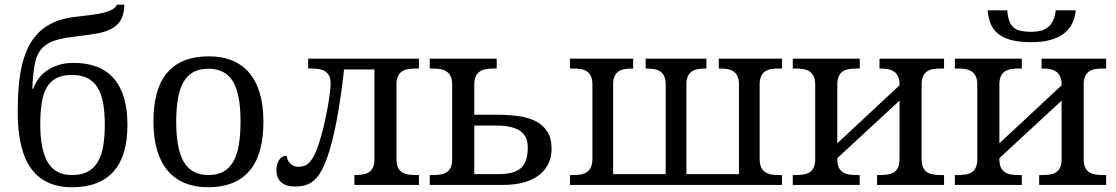

<svg xmlns="http://www.w3.org/2000/svg" viewBox="-20 -785 4738 815"><path d="M55.2 -310.1Q55.2 -365.2 59.1 -414.8Q63 -464.4 73 -507.1Q83 -549.8 100.3 -585.2Q117.7 -620.6 144.3 -647Q170.9 -673.3 208.3 -690.2Q245.6 -707 295.9 -712.9Q329.1 -717.3 359.4 -720.7Q389.6 -724.1 413.6 -729.5Q437.5 -734.9 453.9 -743.2Q470.2 -751.5 476.1 -765.1H507.8Q506.8 -723.6 492.4 -699.5Q478 -675.3 450.9 -661.6Q423.8 -647.9 384 -641.6Q344.2 -635.3 292 -628.9Q236.3 -622.6 203.1 -609.6Q169.9 -596.7 151.6 -572Q133.3 -547.4 126.5 -507.8Q119.6 -468.3 117.2 -408.2H121.1Q128.9 -431.2 143.8 -451.2Q158.7 -471.2 180.4 -486.1Q202.1 -501 230 -509.5Q257.8 -518.1 292 -518.1Q405.8 -518.1 463.4 -451.4Q521 -384.8 521 -254.9Q521 -190.9 506.8 -141.6Q492.7 -92.3 463.4 -58.6Q434.1 -24.9 389.6 -7.6Q345.2 9.8 285.2 9.8Q170.9 9.8 113 -68.4Q55.2 -146.5 55.2 -310.1ZM424.8 -254.9Q424.8 -307.6 417.7 -347.2Q410.6 -386.7 394.3 -413.3Q377.9 -439.9 351.3 -453.4Q324.7 -466.8 285.2 -466.8Q245.6 -466.8 219.5 -453.4Q193.4 -439.9 178.2 -413.3Q163.1 -386.7 157 -347.2Q150.9 -307.6 150.9 -254.9Q150.9 -150.9 182.6 -96.4Q214.4 -42 285.2 -42Q324.7 -42 351.3 -55.7Q377.9 -69.3 394.3 -96.4Q410.6 -123.5 417.7 -163.3Q424.8 -203.1 424.8 -254.9Z M1098.1 -269Q1098.1 -127.9 1038.3 -59.1Q978.5 9.8 863.3 9.8Q809.1 9.8 766.1 -7.3Q723.1 -24.4 693.1 -59.1Q663.1 -93.8 647.2 -146.2Q631.3 -198.7 631.3 -269Q631.3 -409.2 690.7 -477.5Q750 -545.9 866.2 -545.9Q920.4 -545.9 963.4 -529.1Q1006.3 -512.2 1036.4 -477.8Q1066.4 -443.4 1082.3 -391.4Q1098.1 -339.4 1098.1 -269ZM728 -269Q728 -213.4 735.4 -170.9Q742.7 -128.4 759 -99.9Q775.4 -71.3 801.5 -56.6Q827.6 -42 865.2 -42Q902.8 -42 928.7 -56.6Q954.6 -71.3 970.7 -99.9Q986.8 -128.4 993.9 -170.9Q1001 -213.4 1001 -269Q1001 -324.7 993.7 -366.7Q986.3 -408.7 970.2 -436.8Q954.1 -464.8 928 -479Q901.9 -493.2 864.3 -493.2Q826.7 -493.2 800.8 -479Q774.9 -464.8 758.8 -436.8Q742.7 -408.7 735.4 -366.7Q728 -324.7 728 -269Z M1383.3 -432.1Q1383.3 -452.1 1376.7 -464.1Q1370.1 -476.1 1358.9 -482.9Q1347.7 -489.7 1332.8 -491.9Q1317.9 -494.1 1301.3 -494.1H1288.1V-536.1H1758.3V-494.1H1745.1Q1728.5 -494.1 1713.6 -491.9Q1698.7 -489.7 1687.5 -482.7Q1676.3 -475.6 1669.7 -462.2Q1663.1 -448.7 1663.1 -426.8V-108.9Q1663.1 -86.9 1669.7 -73.5Q1676.3 -60.1 1687.5 -53.2Q1698.7 -46.4 1713.6 -44.2Q1728.5 -42 1745.1 -42H1758.3V0H1484.4V-42H1487.3Q1503.9 -42 1518.8 -44.2Q1533.7 -46.4 1544.9 -53.2Q1556.2 -60.1 1562.7 -73.5Q1569.3 -86.9 1569.3 -108.9V-490.2H1440.4Q1435.5 -444.3 1429.2 -398.7Q1422.9 -353 1415.5 -310.1Q1408.2 -267.1 1399.7 -227.8Q1391.1 -188.5 1381.3 -154.8Q1367.7 -109.4 1353.5 -78.4Q1339.4 -47.4 1322 -28.3Q1304.7 -9.3 1283 -1.2Q1261.2 6.8 1233.4 6.8Q1193.4 6.8 1173.3 -11.5Q1153.3 -29.8 1153.3 -63Q1153.3 -88.9 1165 -106.4Q1176.8 -124 1197.3 -124Q1197.3 -117.2 1200.2 -109.1Q1203.1 -101.1 1209.2 -94Q1215.3 -86.9 1224.6 -82Q1233.9 -77.1 1246.1 -77.1Q1260.3 -77.1 1272.7 -81.3Q1285.2 -85.4 1297.4 -100.1Q1309.6 -114.7 1321.5 -142.6Q1333.5 -170.4 1346.2 -217.8Q1352.1 -238.3 1358.4 -267.3Q1364.7 -296.4 1370.4 -326.7Q1376 -356.9 1379.6 -385Q1383.3 -413.1 1383.3 -432.1Z M2088.4 -536.1V-494.1H2075.2Q2058.6 -494.1 2043.7 -491.7Q2028.8 -489.3 2017.6 -481.9Q2006.3 -474.6 1999.8 -461.2Q1993.2 -447.8 1993.2 -425.8V-297.9H2090.3Q2136.7 -297.9 2178.5 -292.5Q2220.2 -287.1 2252 -271.5Q2283.7 -255.9 2302.5 -227.5Q2321.3 -199.2 2321.3 -152.8Q2321.3 -120.1 2308.6 -92Q2295.9 -64 2270.3 -43.5Q2244.6 -22.9 2205.8 -11.5Q2167 0 2114.3 0H1804.2V-42H1817.4Q1834 -42 1848.9 -44.2Q1863.8 -46.4 1875 -53.2Q1886.2 -60.1 1892.8 -73.5Q1899.4 -86.9 1899.4 -108.9V-425.8Q1899.4 -447.8 1892.8 -461.2Q1886.2 -474.6 1875 -481.9Q1863.8 -489.3 1848.9 -491.7Q1834 -494.1 1817.4 -494.1H1804.2V-536.1ZM2095.2 -45.9Q2128.4 -45.9 2152.1 -52Q2175.8 -58.1 2190.9 -71.5Q2206.1 -85 2213.1 -106.4Q2220.2 -127.9 2220.2 -158.2Q2220.2 -209 2186.3 -230.5Q2152.3 -252 2089.4 -252H1993.2V-45.9Z M2399.4 0V-42H2412.6Q2429.2 -42 2444.1 -44.2Q2459 -46.4 2470.2 -53.7Q2481.4 -61 2488 -74.5Q2494.6 -87.9 2494.6 -109.9V-426.8Q2494.6 -448.7 2488 -462.2Q2481.4 -475.6 2470.2 -482.7Q2459 -489.7 2444.1 -491.9Q2429.2 -494.1 2412.6 -494.1H2399.4V-536.1H2667.5V-494.1H2664.6Q2647.9 -494.1 2633.1 -491.9Q2618.2 -489.7 2606.9 -482.7Q2595.7 -475.6 2589.1 -462.2Q2582.5 -448.7 2582.5 -426.8V-45.9H2805.7V-426.8Q2805.7 -448.7 2799.1 -462.2Q2792.5 -475.6 2781.2 -482.7Q2770 -489.7 2755.1 -491.9Q2740.2 -494.1 2723.6 -494.1H2720.7V-536.1H2978.5V-494.1H2975.6Q2959 -494.1 2944.1 -491.9Q2929.2 -489.7 2918 -482.7Q2906.7 -475.6 2900.1 -462.2Q2893.6 -448.7 2893.6 -426.8V-45.9H3116.7V-426.8Q3116.7 -448.7 3110.1 -462.2Q3103.5 -475.6 3092.3 -482.7Q3081.1 -489.7 3066.2 -491.9Q3051.3 -494.1 3034.7 -494.1H3031.2V-536.1H3299.3V-494.1H3286.6Q3270 -494.1 3255.1 -491.9Q3240.2 -489.7 3229 -482.7Q3217.8 -475.6 3211.2 -462.2Q3204.6 -448.7 3204.6 -426.8V-109.9Q3204.6 -87.9 3211.2 -74.5Q3217.8 -61 3229 -53.7Q3240.2 -46.4 3255.1 -44.2Q3270 -42 3286.6 -42H3299.3V0Z M3987.3 -536.1V-494.1H3974.1Q3957.5 -494.1 3942.6 -491.9Q3927.7 -489.7 3916.5 -482.7Q3905.3 -475.6 3898.7 -462.2Q3892.1 -448.7 3892.1 -426.8V-108.9Q3892.1 -86.9 3898.7 -73.5Q3905.3 -60.1 3916.5 -53.2Q3927.7 -46.4 3942.6 -44.2Q3957.5 -42 3974.1 -42H3987.3V0H3703.1V-42H3716.3Q3732.9 -42 3747.8 -44.2Q3762.7 -46.4 3773.9 -53.2Q3785.2 -60.1 3791.7 -73.5Q3798.3 -86.9 3798.3 -108.9V-357.9L3534.2 -113.8V-108.9Q3534.2 -86.9 3540.8 -73.5Q3547.4 -60.1 3558.6 -53.2Q3569.8 -46.4 3584.7 -44.2Q3599.6 -42 3616.2 -42H3629.4V0H3345.2V-42H3358.4Q3375 -42 3389.9 -44.2Q3404.8 -46.4 3416 -53.2Q3427.2 -60.1 3433.8 -73.5Q3440.4 -86.9 3440.4 -108.9V-425.8Q3440.4 -447.8 3433.8 -461.2Q3427.2 -474.6 3416 -481.9Q3404.8 -489.3 3389.9 -491.7Q3375 -494.1 3358.4 -494.1H3345.2V-536.1H3629.4V-494.1H3616.2Q3599.6 -494.1 3584.7 -491.9Q3569.8 -489.7 3558.6 -482.7Q3547.4 -475.6 3540.8 -462.2Q3534.2 -448.7 3534.2 -426.8V-176.8L3798.3 -422.9V-425.8Q3798.3 -447.8 3791.7 -461.2Q3785.2 -474.6 3773.9 -481.9Q3762.7 -489.3 3747.8 -491.7Q3732.9 -494.1 3716.3 -494.1H3713.4V-536.1Z M4675.3 -536.1V-494.1H4662.1Q4645.5 -494.1 4630.6 -491.9Q4615.7 -489.7 4604.5 -482.7Q4593.3 -475.6 4586.7 -462.2Q4580.1 -448.7 4580.1 -426.8V-108.9Q4580.1 -86.9 4586.7 -73.5Q4593.3 -60.1 4604.5 -53.2Q4615.7 -46.4 4630.6 -44.2Q4645.5 -42 4662.1 -42H4675.3V0H4391.1V-42H4404.3Q4420.9 -42 4435.8 -44.2Q4450.7 -46.4 4461.9 -53.2Q4473.1 -60.1 4479.7 -73.5Q4486.3 -86.9 4486.3 -108.9V-357.9L4222.2 -113.8V-108.9Q4222.2 -86.9 4228.8 -73.5Q4235.4 -60.1 4246.6 -53.2Q4257.8 -46.4 4272.7 -44.2Q4287.6 -42 4304.2 -42H4317.4V0H4033.2V-42H4046.4Q4063 -42 4077.9 -44.2Q4092.8 -46.4 4104 -53.2Q4115.2 -60.1 4121.8 -73.5Q4128.4 -86.9 4128.4 -108.9V-425.8Q4128.4 -447.8 4121.8 -461.2Q4115.2 -474.6 4104 -481.9Q4092.8 -489.3 4077.9 -491.7Q4063 -494.1 4046.4 -494.1H4033.2V-536.1H4317.4V-494.1H4304.2Q4287.6 -494.1 4272.7 -491.9Q4257.8 -489.7 4246.6 -482.7Q4235.4 -475.6 4228.8 -462.2Q4222.2 -448.7 4222.2 -426.8V-176.8L4486.3 -422.9V-425.8Q4486.3 -447.8 4479.7 -461.2Q4473.1 -474.6 4461.9 -481.9Q4450.7 -489.3 4435.8 -491.7Q4420.9 -494.1 4404.3 -494.1H4401.4V-536.1ZM4546.4 -741.2Q4543.5 -710.9 4531.5 -686Q4519.5 -661.1 4496.8 -643.3Q4474.1 -625.5 4439.7 -615.7Q4405.3 -606 4356.4 -606Q4306.2 -606 4272 -615.2Q4237.8 -624.5 4216.3 -642.1Q4194.8 -659.7 4184.8 -684.8Q4174.8 -710 4172.4 -741.2H4255.4Q4257.8 -713.4 4264.4 -695.6Q4271 -677.7 4283.2 -667.7Q4295.4 -657.7 4314 -653.8Q4332.5 -649.9 4358.4 -649.9Q4379.9 -649.9 4397.7 -654.5Q4415.5 -659.2 4428.7 -669.7Q4441.9 -680.2 4450.2 -697.8Q4458.5 -715.3 4461.4 -741.2Z"/></svg>

Font: Droid Serif
Style: Regular
Weight: 400
Designer: Monotype Design team
Foundry: Monotype Imaging Inc.
Version: Version 1.03